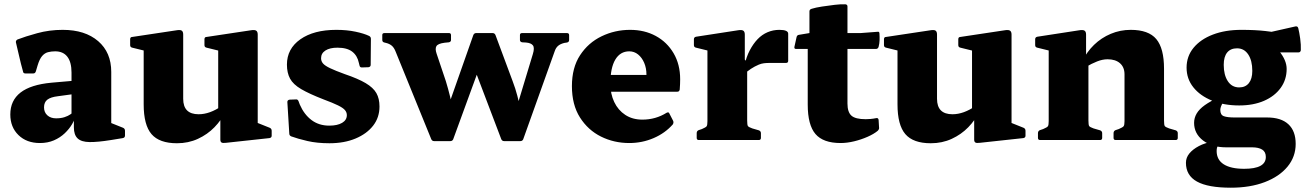

<svg xmlns="http://www.w3.org/2000/svg" viewBox="-20 -652 6086 894"><path d="M166 14Q104 14 66 -23Q28 -60 28 -119Q28 -184 75.5 -221Q123 -258 220 -267L335 -277L331 -215L250 -204Q216 -200 200.5 -188Q185 -176 185 -152Q185 -129 200.5 -115Q216 -101 241 -101Q264 -101 280.5 -106.5Q297 -112 307 -119Q317 -126 321 -129L333 -117Q329 -97 316 -74.5Q303 -52 281.5 -31.5Q260 -11 231 1.5Q202 14 166 14ZM313 -314Q313 -363 293.5 -388Q274 -413 237 -413Q219 -413 203.5 -409Q188 -405 176 -391Q164 -377 155 -347L147 -320Q144 -310 135 -310H98Q88 -310 87 -320Q77 -355 69.5 -389Q62 -423 54 -455Q53 -463 61 -468Q97 -482 153.5 -497.5Q210 -513 272 -513Q376 -513 437 -460.5Q498 -408 498 -317V-162H313ZM498 -162V-50L478 -87L553 -57Q562 -53 562 -43V-21Q562 -11 552 -9L497 0Q435 10 397 9.5Q359 9 341.5 -7.5Q324 -24 324 -59V-103L313 -111V-162Z M1180 -162V-50L1161 -87L1236 -57Q1245 -53 1245 -43V-20Q1245 -11 1235 -9L1032 13Q1017 15 1011.5 11.5Q1006 8 1006 -2V-123L996 -139V-162ZM804 15Q722 15 685.5 -27.5Q649 -70 649 -166V-310H833V-192Q833 -120 905 -120Q957 -120 1013 -159L1029 -131Q1011 -93 978.5 -59.5Q946 -26 901.5 -5.5Q857 15 804 15ZM996 -162V-310H1180V-162ZM649 -310V-462L669 -412L596 -430Q586 -432 586 -442V-469Q586 -480 596 -480L802 -511Q819 -514 826 -509.5Q833 -505 833 -491V-310ZM996 -310V-462L1015 -412L942 -430Q932 -432 932 -442V-469Q932 -480 942 -480L1148 -511Q1165 -514 1172.5 -509.5Q1180 -505 1180 -491V-310Z M1585 -307Q1647 -286 1682.5 -265Q1718 -244 1732.5 -218.5Q1747 -193 1747 -156Q1747 -105 1717.5 -67Q1688 -29 1635.5 -7Q1583 15 1514 15Q1456 15 1411 4.5Q1366 -6 1336 -17Q1327 -21 1327 -30L1318 -177Q1318 -186 1328 -188L1356 -189Q1366 -191 1370 -181L1376 -165Q1396 -119 1430.5 -93Q1465 -67 1513 -67Q1551 -67 1573 -80Q1595 -93 1595 -116Q1595 -129 1586 -139.5Q1577 -150 1553.5 -161.5Q1530 -173 1487 -189Q1420 -215 1382.5 -237Q1345 -259 1330.5 -286Q1316 -313 1316 -351Q1316 -425 1378.5 -469Q1441 -513 1546 -513Q1595 -513 1635 -504.5Q1675 -496 1698 -485Q1707 -481 1707 -471L1706 -350Q1706 -341 1696 -339L1666 -338Q1656 -337 1654 -347L1651 -359Q1644 -393 1620 -411.5Q1596 -430 1551 -430Q1516 -430 1495.5 -417Q1475 -404 1475 -381Q1475 -367 1484 -356.5Q1493 -346 1517 -334.5Q1541 -323 1585 -307Z M2001 5Q1992 5 1988 -4L1822 -412Q1815 -430 1804.5 -439Q1794 -448 1778 -452L1770 -454Q1760 -456 1760 -466V-489Q1760 -498 1770 -498H2071Q2080 -498 2080 -488V-466Q2080 -457 2070 -455L2050 -453Q2019 -449 2012 -437Q2005 -425 2013 -402L2056 -274Q2067 -238 2075.5 -203Q2084 -168 2090 -133L2027 -43L2184 -489Q2188 -498 2197 -498H2274Q2283 -498 2287 -489L2367 -274Q2380 -240 2389 -205.5Q2398 -171 2406 -136L2353 -43L2461 -400Q2470 -429 2461.5 -440.5Q2453 -452 2429 -454L2411 -455Q2401 -457 2401 -466V-489Q2401 -498 2411 -498H2620Q2630 -498 2630 -488V-466Q2630 -456 2620 -454L2607 -452Q2588 -447 2578 -438Q2568 -429 2563 -414L2416 -3Q2412 5 2403 5H2327Q2318 5 2314 -4L2184 -346L2235 -400L2090 -3Q2086 5 2077 5Z M2910 14Q2839 14 2778.5 -16Q2718 -46 2680.5 -105Q2643 -164 2643 -251Q2643 -337 2681 -395Q2719 -453 2781 -483Q2843 -513 2914 -513Q2981 -513 3033.5 -484.5Q3086 -456 3116.5 -404Q3147 -352 3147 -283Q3147 -272 3146.5 -260.5Q3146 -249 3145 -235Q3143 -225 3134 -225H2811V-303H3018L2990 -290Q2990 -295 2990 -298Q2990 -301 2990 -305Q2990 -335 2979.5 -359.5Q2969 -384 2951 -398.5Q2933 -413 2910 -413Q2868 -413 2845 -374.5Q2822 -336 2822 -262Q2822 -215 2840 -177Q2858 -139 2891.5 -117Q2925 -95 2971 -95Q3033 -95 3084 -127Q3094 -132 3097 -123L3114 -90Q3118 -82 3113 -73Q3077 -32 3023.5 -9Q2970 14 2910 14Z M3274 0V-310H3459V0ZM3650 -369Q3650 -359 3640 -359H3566Q3549 -359 3537 -357.5Q3525 -356 3513 -351Q3494 -343 3476.5 -331.5Q3459 -320 3446 -307L3447 -349Q3455 -387 3471 -417.5Q3487 -448 3507.5 -469.5Q3528 -491 3554 -502Q3580 -513 3609 -513Q3650 -513 3650 -495ZM3234 0Q3224 0 3224 -10V-32Q3224 -42 3233 -46L3248 -51Q3267 -59 3270.5 -64.5Q3274 -70 3274 -88V-180H3459V-91Q3459 -70 3462.5 -65Q3466 -60 3483 -54L3514 -45Q3523 -41 3523 -32V-10Q3523 0 3513 0ZM3274 -310V-462L3294 -412L3221 -430Q3211 -432 3211 -442V-469Q3211 -479 3221 -481L3416 -511Q3433 -514 3440.5 -509.5Q3448 -505 3448 -491V-375L3459 -359V-310Z M3894 14Q3813 14 3777 -28Q3741 -70 3741 -165V-455L3749 -498V-599Q3749 -608 3759 -611Q3778 -617 3807.5 -621.5Q3837 -626 3866.5 -629.5Q3896 -633 3916 -632Q3926 -631 3926 -622V-170Q3926 -130 3944.5 -113.5Q3963 -97 4011 -97Q4020 -97 4032.5 -98Q4045 -99 4060 -102Q4069 -104 4071 -94L4073 -60Q4075 -51 4067 -43Q4049 -28 4019.5 -15Q3990 -2 3957 6Q3924 14 3894 14ZM3687 -424Q3677 -424 3679 -434L3689 -479Q3691 -489 3701 -490L3749 -498H3987L4066 -504Q4075 -506 4075 -495Q4076 -480 4075.5 -464.5Q4075 -449 4071 -434Q4068 -424 4058 -424Z M4690 -162V-50L4671 -87L4746 -57Q4755 -53 4755 -43V-20Q4755 -11 4745 -9L4542 13Q4527 15 4521.5 11.5Q4516 8 4516 -2V-123L4506 -139V-162ZM4314 15Q4232 15 4195.5 -27.5Q4159 -70 4159 -166V-310H4343V-192Q4343 -120 4415 -120Q4467 -120 4523 -159L4539 -131Q4521 -93 4488.5 -59.5Q4456 -26 4411.5 -5.5Q4367 15 4314 15ZM4506 -162V-310H4690V-162ZM4159 -310V-462L4179 -412L4106 -430Q4096 -432 4096 -442V-469Q4096 -480 4106 -480L4312 -511Q4329 -514 4336 -509.5Q4343 -505 4343 -491V-310ZM4506 -310V-462L4525 -412L4452 -430Q4442 -432 4442 -442V-469Q4442 -480 4452 -480L4658 -511Q4675 -514 4682.5 -509.5Q4690 -505 4690 -491V-310Z M5216 -306Q5216 -339 5195 -357.5Q5174 -376 5137 -376Q5114 -376 5088.5 -366Q5063 -356 5036 -340L5019 -366Q5040 -410 5074 -443Q5108 -476 5152 -494.5Q5196 -513 5245 -513Q5328 -513 5364 -470Q5400 -427 5400 -332V0H5216ZM4863 0V-310H5048V0ZM4823 0Q4813 0 4813 -10V-32Q4813 -42 4822 -46L4837 -51Q4856 -59 4859.5 -64.5Q4863 -70 4863 -88V-180H5048V-91Q5048 -70 5051.5 -65Q5055 -60 5072 -54L5103 -45Q5112 -41 5112 -32V-10Q5112 0 5102 0ZM5175 0Q5165 0 5165 -10V-32Q5165 -42 5174 -46L5189 -51Q5208 -59 5212 -64.5Q5216 -70 5216 -88V-180H5400V-91Q5400 -70 5403.5 -65Q5407 -60 5424 -54L5455 -45Q5464 -41 5464 -32V-10Q5464 0 5454 0ZM4863 -310V-462L4883 -412L4810 -430Q4800 -432 4800 -442V-469Q4800 -479 4810 -481L5005 -511Q5022 -514 5029.5 -509.5Q5037 -505 5037 -491V-375L5048 -359V-310Z M5711 222Q5605 222 5553.5 193.5Q5502 165 5502 106Q5502 82 5518 62.5Q5534 43 5562.5 28Q5591 13 5629 7L5656 20Q5650 27 5647.5 33.5Q5645 40 5645 51Q5645 92 5678 113Q5711 134 5773 134Q5874 134 5874 79Q5874 55 5857 44.5Q5840 34 5810 34H5689Q5623 34 5581.5 2Q5540 -30 5540 -80Q5540 -103 5552 -123.5Q5564 -144 5590 -162.5Q5616 -181 5658 -200L5703 -203Q5686 -194 5674 -174Q5662 -154 5662 -140Q5662 -117 5678.5 -111Q5695 -105 5729 -105H5880Q5945 -105 5979 -73.5Q6013 -42 6013 18Q6013 78 5975 124Q5937 170 5869 196Q5801 222 5711 222ZM5750 -245Q5779 -245 5795 -265Q5811 -285 5811 -322Q5811 -370 5792 -398.5Q5773 -427 5740 -427Q5710 -427 5694 -407.5Q5678 -388 5678 -350Q5678 -303 5697 -274Q5716 -245 5750 -245ZM5846 -484Q5902 -456 5936.5 -413.5Q5971 -371 5971 -331Q5971 -281 5943 -242.5Q5915 -204 5865.5 -182.5Q5816 -161 5750 -161Q5679 -161 5623.5 -183.5Q5568 -206 5536.5 -245.5Q5505 -285 5505 -337Q5505 -390 5537.5 -429.5Q5570 -469 5627.5 -491Q5685 -513 5760 -513Q5825 -513 5872.5 -507.5Q5920 -502 5971 -495L5870 -497L6012 -529Q6022 -531 6025 -521Q6030 -501 6034 -472.5Q6038 -444 6037 -418Q6035 -408 6026 -408H5847Z"/></svg>

Font: Hahmlet ExtraBold
Style: Regular
Weight: 800
Designer: Minjoo Ham & Mark Frömberg
Foundry: hypertype
Version: Version 1.002